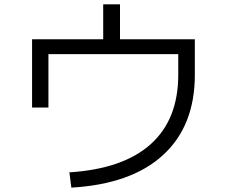

<svg xmlns="http://www.w3.org/2000/svg" viewBox="-20 -823 1040 880"><path d="M127 -643H453V-803H530V-643H873V-480Q873 -246 727.5 -112.5Q582 21 307 37L298 -33Q545 -49 671 -162.5Q797 -276 797 -480V-575H202V-330H127Z"/></svg>

Font: Mplus 1p
Style: Regular
Weight: 400
Version: Version 1.061